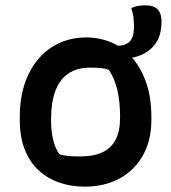

<svg xmlns="http://www.w3.org/2000/svg" viewBox="-20 -687 640 718"><path d="M303 -547Q352 -547 396 -528.5Q440 -510 473.5 -472Q507 -434 526.5 -378.5Q546 -323 546 -250V-237Q546 -162 514.5 -106Q483 -50 427 -19.5Q371 11 296 11Q245 11 201 -4.5Q157 -20 124 -50.5Q91 -81 72.5 -128Q54 -175 54 -238V-250Q54 -340 85.5 -407Q117 -474 173.5 -510.5Q230 -547 303 -547ZM317 -434Q268 -434 235.5 -412Q203 -390 187 -347Q171 -304 171 -242V-235Q171 -200 178 -167.5Q185 -135 202 -110Q220 -105 238 -103.5Q256 -102 279 -102Q331 -102 364 -118Q397 -134 413 -166Q429 -198 429 -246V-252Q429 -306 419 -349.5Q409 -393 387 -426Q373 -431 356.5 -432.5Q340 -434 317 -434ZM471 -657Q478 -660 486 -662.5Q494 -665 503.5 -666Q513 -667 525 -667Q555 -667 569.5 -652Q584 -637 584 -607Q584 -565 570 -538Q556 -511 531 -494Q508 -479 484.5 -473.5Q461 -468 439 -468Q436 -468 433 -468Q430 -468 427 -468Q424 -468 421 -468Q421 -473 421 -478.5Q421 -484 421 -489.5Q421 -495 421 -501.5Q421 -508 421 -516Q430 -516 439.5 -518Q449 -520 458 -526Q468 -532 474.5 -546.5Q481 -561 481 -587Q481 -606 479 -622.5Q477 -639 471 -657Z"/></svg>

Font: Recursive Casual SemiBold
Style: Regular
Weight: 600
Version: Version 1.047